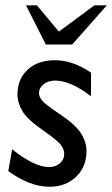

<svg xmlns="http://www.w3.org/2000/svg" viewBox="-20 -690 423 724"><path d="M323.2 -416V-327.1Q245.6 -386.2 188 -386.2Q162.1 -386.2 144.5 -372.3Q127 -358.4 127 -338.9Q127 -326.2 137.9 -311.8Q148.9 -297.4 207.3 -258.3Q265.6 -219.2 285.9 -186.5Q306.2 -153.8 306.2 -120.1Q306.2 -61 266.8 -23.4Q227.5 14.2 167 14.2Q92.3 14.2 11.2 -44.9L25.9 -127Q109.9 -60.1 164.1 -60.1Q189.5 -60.1 205.8 -74.2Q222.2 -88.4 222.2 -109.9Q222.2 -126 210.2 -142.8Q198.2 -159.7 140.6 -199.7Q83 -239.7 64.5 -271Q45.9 -302.2 45.9 -334Q45.9 -392.1 84.5 -427.5Q123 -462.9 187 -462.9Q254.4 -462.9 323.2 -416ZM152.8 -522 78.1 -669.9H119.1L202.1 -570.8L335.9 -669.9H382.8L252 -522Z"/></svg>

Font: Myanmar Pyu Pro
Style: Regular
Weight: 400
Designer: Khon Soe Zaw Thu
Foundry: PaOh Unicode
Version: Version 2.00 April 29, 2017